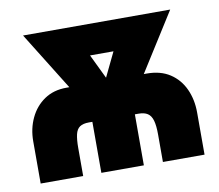

<svg xmlns="http://www.w3.org/2000/svg" viewBox="-62 -572 735 645"><g transform="rotate(-10 305.5 -250.0)"><path d="M442 -302H432L557 -500H55L178 -302H168Q124 -302 92.5 -280.5Q61 -259 44 -223Q27 -187 27 -144V0H172V-96Q172 -124 176 -141.5Q180 -159 191 -166.5Q202 -174 222 -174H234V0H379V-174H392Q411 -174 422.5 -166.5Q434 -159 439 -141.5Q444 -124 444 -94V0H586V-144Q586 -188 569.5 -224Q553 -260 521 -281Q489 -302 442 -302ZM305 -312 265 -395H345Z"/></g></svg>

Font: Advent Pro ExtraBold
Style: Regular
Weight: 800
Designer: VivaRado, Andreas Kalpakidis
Foundry: VivaRado, Andreas Kalpakidis
Version: Version 3.000